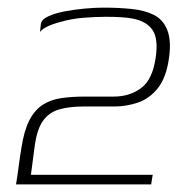

<svg xmlns="http://www.w3.org/2000/svg" viewBox="-20 -483 490 503"><path d="M22 0Q26 -24 29 -47.5Q32 -71 36 -95Q43 -141 57 -168Q71 -195 92 -208.5Q113 -222 141 -226Q169 -230 202 -230Q222 -230 240.5 -230Q259 -230 278 -230Q320 -230 350 -252.5Q380 -275 388 -333Q395 -382 379.5 -404.5Q364 -427 329 -434Q314 -437 296 -438Q278 -439 257 -439Q231 -439 199.5 -436.5Q168 -434 140 -426Q128 -423 117 -419Q106 -415 97.5 -410Q89 -405 85 -399Q85 -401 85.5 -406Q86 -411 86.5 -415.5Q87 -420 87 -420Q89 -432 106 -440Q123 -448 148.5 -453Q174 -458 201.5 -460.5Q229 -463 251 -463Q291 -463 325 -459.5Q359 -456 383 -444Q407 -432 418 -405Q429 -378 423 -333Q416 -280 393.5 -252Q371 -224 340.5 -214Q310 -204 280 -204Q260 -204 239.5 -204Q219 -204 198 -204Q162 -204 135.5 -196.5Q109 -189 93 -167Q77 -145 71 -101L61 -25H380L376 0Z"/></svg>

Font: Genos Thin ExtraLight
Style: Italic
Weight: 250
Italic angle: -8°
Version: Version 1.010